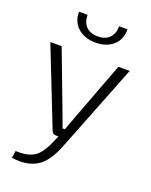

<svg xmlns="http://www.w3.org/2000/svg" viewBox="-165 -788 852 1082"><g transform="rotate(20 261.0 -246.5)"><path d="M357 -700C357 -639 321 -605 263 -605C204 -605 168 -639 168 -700H117C114 -625 171 -568 263 -568C355 -568 410 -625 407 -700ZM499 -484H431L289 -107L268 -50H254C248 -69 241 -88 234 -106L91 -484H23L207 -17C211 -6 220 0 232 0H248L236 27C219 70 196 111 167 134C133 158 90 162 49 160L43 203C105 212 161 205 206 172C251 138 279 76 295 34Z"/></g></svg>

Font: SnT
Style: Regular
Weight: 300
Designer: Natanael Gama
Version: Version 1.001;PS 001.001;hotconv 1.0.70;makeotf.lib2.5.58329